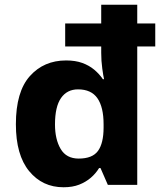

<svg xmlns="http://www.w3.org/2000/svg" viewBox="-20 -780 685 810"><path d="M248 10Q159 10 103 -58Q47 -126 47 -256Q47 -393 106 -459Q165 -525 259 -525Q298 -525 327 -514.5Q356 -504 377.5 -486Q399 -468 414 -446H419Q416 -458 411.5 -490.5Q407 -523 407 -557V-584H255V-681H407V-760H559V-681H635V-584H559V0H435L404 -71H398Q384 -48 363 -30Q342 -12 314 -1Q286 10 248 10ZM312 -111Q370 -111 393.5 -143.5Q417 -176 417 -242V-256Q417 -328 391 -365.5Q365 -403 309 -403Q263 -403 237.5 -366.5Q212 -330 212 -255Q212 -192 236 -151.5Q260 -111 312 -111Z"/></svg>

Font: Noto Sans Lao Looped
Style: Bold
Weight: 700
Designer: Mark Frömberg, Ben Mitchell
Foundry: The Fontpad Ltd
Version: Version 1.001